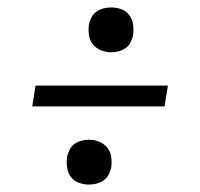

<svg xmlns="http://www.w3.org/2000/svg" viewBox="-20 -599 540 518"><path d="M280 -458Q265 -458 252 -463.5Q239 -469 230.5 -479.5Q222 -490 220 -504.5Q218 -519 220 -533Q222 -543 227 -552.5Q232 -562 241 -568Q250 -574 260 -576.5Q270 -579 280 -579Q294 -579 307.5 -574Q321 -569 329 -558Q337 -547 339 -533Q341 -519 339 -504Q337 -494 332 -484.5Q327 -475 318.5 -469Q310 -463 299.5 -460.5Q289 -458 280 -458ZM67 -312 76 -368H433L424 -312ZM220 -101Q206 -101 192.5 -106Q179 -111 171 -122Q163 -133 161 -147Q159 -161 161 -176Q163 -186 168 -195.5Q173 -205 181.5 -211Q190 -217 200.5 -219.5Q211 -222 220 -222Q235 -222 248 -216.5Q261 -211 269.5 -200.5Q278 -190 280 -175.5Q282 -161 280 -147Q278 -137 273 -127.5Q268 -118 259 -112Q250 -106 240 -103.5Q230 -101 220 -101Z"/></svg>

Font: Iosevka Slab Light
Style: Italic
Weight: 300
Italic angle: -9°
Monospace: yes
Designer: Belleve Invis
Foundry: Belleve Invis
Version: Version 11.1.1; ttfautohint (v1.8.3)